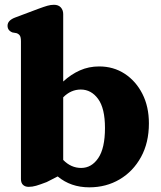

<svg xmlns="http://www.w3.org/2000/svg" viewBox="-20 -769 672 802"><path d="M244 -710V-428.5Q276.5 -458.5 313.8 -475Q351 -491.5 394 -491.5Q454 -491.5 500.8 -461Q547.5 -430.5 574.8 -377Q602 -323.5 602 -253.5Q602 -173 569 -113Q536 -53 479.8 -19.8Q423.5 13.5 353 13.5Q275.5 13.5 221 -32L175 -8.5Q147.5 2 131.2 6.8Q115 11.5 99.5 11.5Q85 11.5 76.2 3.2Q67.5 -5 67.5 -21V-596Q67.5 -613.5 62.8 -620.5Q58 -627.5 49 -630.5L32 -633.5Q11.5 -641.5 11.5 -661.5Q11.5 -683.5 42.5 -695.5L141 -732.5Q164 -741 178 -745Q192 -749 205.5 -749Q224 -749 234 -738Q244 -727 244 -710ZM317.5 -395Q276 -395 244 -362.5V-101Q276.5 -67.5 319 -67.5Q362.5 -67.5 390.5 -108.8Q418.5 -150 418.5 -234.5Q418.5 -316.5 389.8 -355.8Q361 -395 317.5 -395Z"/></svg>

Font: Fraunces 9pt S050
Style: Bold
Weight: 700
Version: Version 1.000; ttfautohint (v1.8.3)